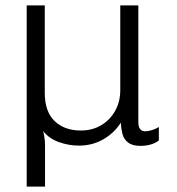

<svg xmlns="http://www.w3.org/2000/svg" viewBox="-20 -531 656 712"><path d="M79 161V-511H146V-187Q146 -117 182.5 -82Q219 -47 280 -47Q322 -47 355 -66.5Q388 -86 407 -120Q426 -154 426 -196V-511H493V-78Q493 -60 500 -52Q507 -44 518 -44Q529 -44 543.5 -48.5Q558 -53 569 -60V-10Q556 0 538.5 5Q521 10 501 10Q471 10 455 -2.5Q439 -15 434 -34.5Q429 -54 428 -76Q403 -37 362.5 -14Q322 9 273 9Q235 9 198.5 -4Q162 -17 140 -45Q141 -43 144 -26Q147 -9 147 7V161Z"/></svg>

Font: Chivo Medium ExtraLight
Style: Regular
Weight: 250
Version: Version 2.002